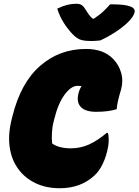

<svg xmlns="http://www.w3.org/2000/svg" viewBox="-20 -980 736 1020"><path d="M512 -765Q502 -764 487.5 -763Q473 -762 465 -762Q434 -762 412.5 -767.5Q391 -773 367 -797Q341 -824 319.5 -857.5Q298 -891 284 -934Q313 -948 336.5 -954Q360 -960 385 -960Q405 -960 415.5 -952Q426 -944 436 -927Q443 -915 451 -904Q459 -893 472 -881H479Q511 -902 531.5 -922Q552 -942 565 -957H571Q625 -957 653 -951Q681 -945 689.5 -935.5Q698 -926 695 -915Q693 -905 685 -892Q677 -879 660 -862Q631 -834 590.5 -808Q550 -782 512 -765ZM298 20Q225 20 168.5 -7Q112 -34 76.5 -83Q41 -132 31.5 -198Q22 -264 41 -342L46 -362Q90 -540 193 -630Q296 -720 437 -720Q529 -720 580 -668Q611 -637 623.5 -593.5Q636 -550 623 -504Q613 -471 607 -445Q601 -419 600 -400Q556 -386 491 -386Q435 -386 410.5 -410.5Q386 -435 396 -480Q400 -500 413 -523Q404 -524 392 -524Q358 -524 323.5 -477.5Q289 -431 269 -350L265 -334Q258 -308 256 -275Q254 -242 257 -218Q274 -205 300 -198.5Q326 -192 355 -192Q408 -192 453 -212.5Q498 -233 547 -274H553Q557 -264 557.5 -243Q558 -222 555 -204Q546 -152 526.5 -111Q507 -70 481 -47Q408 20 298 20Z"/></svg>

Font: Recursive Sn Csl St XBk
Style: Italic
Weight: 1000
Italic angle: -15°
Version: Version 1.085;hotconv 1.1.0;makeotfexe 2.6.0; ttfautohint (v